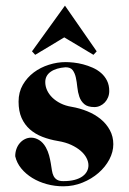

<svg xmlns="http://www.w3.org/2000/svg" viewBox="-20 -633 450 671"><path d="M201.2 18.1Q171.4 18.1 143.6 10.5Q115.7 2.9 93 -11Q70.3 -24.9 54.4 -44.2Q38.6 -63.5 33.2 -86.9Q33.2 -100.6 37.4 -112.3Q41.5 -124 49.1 -132.8Q56.6 -141.6 66.9 -146.7Q77.1 -151.9 88.9 -151.9Q103 -151.9 116.7 -143.6Q130.4 -135.3 140.1 -118.2Q147.9 -104 151.6 -89.8Q155.3 -75.7 157.5 -62.5Q159.7 -49.3 161.4 -37.8Q163.1 -26.4 167.2 -18.1Q171.4 -9.8 179.2 -4.9Q187 0 201.2 0Q224.1 0 240.7 -4.4Q257.3 -8.8 268.1 -16.6Q278.8 -24.4 283.9 -34.2Q289.1 -43.9 289.1 -55.2Q289.1 -67.9 282.2 -81.1Q275.4 -94.2 262.2 -105.7Q249 -117.2 229.2 -126.5Q209.5 -135.7 183.1 -140.1Q153.3 -145 128.2 -154.8Q103 -164.6 84.5 -180.9Q65.9 -197.3 55.4 -220.9Q44.9 -244.6 44.9 -277.8Q44.9 -311 59.8 -336.7Q74.7 -362.3 98.1 -379.9Q121.6 -397.5 150.9 -406.7Q180.2 -416 209 -416Q221.2 -416 237.3 -414.3Q253.4 -412.6 270.3 -408.2Q287.1 -403.8 303.7 -396.5Q320.3 -389.2 333.3 -377.9Q346.2 -366.7 354 -351.1Q361.8 -335.4 361.8 -314.9Q361.8 -303.2 357.7 -293Q353.5 -282.7 346.4 -275.1Q339.4 -267.6 329.8 -263.2Q320.3 -258.8 310.1 -258.8Q286.6 -258.8 274.7 -269Q262.7 -279.3 257.3 -294.9Q252 -310.5 250.2 -328.4Q248.5 -346.2 245.1 -361.8Q241.7 -377.4 234.1 -387.7Q226.6 -397.9 209 -397.9Q175.8 -395.5 157 -382.1Q138.2 -368.7 138.2 -346.2Q138.2 -331.5 144.5 -317.6Q150.9 -303.7 162.8 -292Q174.8 -280.3 191.9 -271.7Q209 -263.2 230 -259.8Q258.8 -254.9 285.2 -244.1Q311.5 -233.4 331.8 -216.8Q352.1 -200.2 364 -178Q376 -155.8 376 -128.9Q376 -102.1 362.1 -75.7Q348.1 -49.3 324.2 -28.6Q300.3 -7.8 268.6 5.1Q236.8 18.1 201.2 18.1ZM207 -613.3 317.9 -453.6 306.6 -441.4 204.6 -502.4 103 -441.4 91.8 -453.6Z"/></svg>

Font: Purple Purse
Style: Regular
Weight: 400
Designer: Astigmatic (AOETI)
Foundry: Astigmatic (AOETI)
Version: Version 1.000